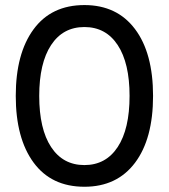

<svg xmlns="http://www.w3.org/2000/svg" viewBox="-20 -712 653 743"><path d="M41 -340.8Q41 -504.9 109.9 -598.6Q178.7 -692.4 306.6 -692.4Q432.6 -692.4 502.4 -599.6Q572.3 -506.8 572.3 -340.8Q572.3 -174.8 502.4 -82Q432.6 10.7 306.6 10.7Q178.7 10.7 109.9 -83Q41 -176.8 41 -340.8ZM481.4 -340.8Q481.4 -467.8 435.5 -537.6Q389.6 -607.4 306.6 -607.4Q223.6 -607.4 177.7 -537.6Q131.8 -467.8 131.8 -340.8Q131.8 -212.9 177.7 -143.1Q223.6 -73.2 306.6 -73.2Q389.6 -73.2 435.5 -143.1Q481.4 -212.9 481.4 -340.8Z"/></svg>

Font: FakePearl
Style: Regular
Weight: 400
Version: Version 1.2